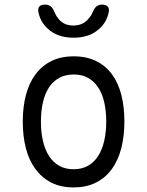

<svg xmlns="http://www.w3.org/2000/svg" viewBox="-20 -805 640 835"><path d="M300 10Q244 10 203 -11Q162 -32 134 -70Q106 -108 92.5 -160.5Q79 -213 79 -276Q79 -339 92.5 -391Q106 -443 133.5 -480.5Q161 -518 202.5 -539Q244 -560 301 -560Q357 -560 399 -539Q441 -518 468 -480.5Q495 -443 508 -391Q521 -339 521 -277Q521 -213 507.5 -160.5Q494 -108 466.5 -70Q439 -32 397.5 -11Q356 10 300 10ZM300 -69Q336 -69 362.5 -84Q389 -99 406.5 -126Q424 -153 433 -191.5Q442 -230 442 -277Q442 -322 433.5 -359.5Q425 -397 407.5 -424Q390 -451 363.5 -466Q337 -481 301 -481Q264 -481 237 -466Q210 -451 192.5 -424Q175 -397 166.5 -359Q158 -321 158 -275Q158 -229 167 -191Q176 -153 193.5 -126Q211 -99 237.5 -84Q264 -69 300 -69ZM147 -753Q144 -769 151.5 -777Q159 -785 176 -785Q185 -785 192.5 -782Q200 -779 204 -774Q213 -764 218 -750.5Q223 -737 233 -725Q256 -694 299 -694Q342 -694 366 -725Q377 -737 382 -750Q387 -763 395 -773Q400 -778 406.5 -781.5Q413 -785 423 -785Q440 -785 448 -777Q456 -769 453 -753Q445 -710 413 -681Q371 -641 300 -641Q229 -641 187 -681Q155 -710 147 -753Z"/></svg>

Font: Maple Mono Light
Style: Regular
Weight: 300
Monospace: yes
Designer: subframe7536
Version: Version 7.000